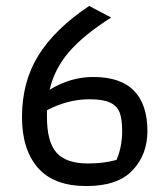

<svg xmlns="http://www.w3.org/2000/svg" viewBox="-20 -626 550 646"><path d="M54 -232Q54 -351 109.5 -440Q165 -529 280 -606L354 -567Q261 -508 212 -451Q163 -394 147 -324Q217 -367 294 -367Q386 -367 431 -320.5Q476 -274 476 -185Q476 -106 426 -53Q376 0 271 0Q161 0 107.5 -61.5Q54 -123 54 -232ZM372 -88Q391 -132 391 -185Q391 -225 382.5 -247.5Q374 -270 350 -281Q326 -292 281 -292Q208 -292 138 -255V-232Q138 -149 170 -112.5Q202 -76 276 -76Q330 -76 372 -88Z"/></svg>

Font: Athiti Medium
Style: Regular
Weight: 500
Designer: CadsonDemak Team
Foundry: CadsonDemak
Version: Version 1.032